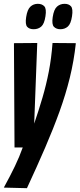

<svg xmlns="http://www.w3.org/2000/svg" viewBox="-34 -772 417 1005"><path d="M241 -547 363 -546Q353 -453 331.5 -365.5Q310 -278 277.5 -188Q245 -98 202.5 0.5Q160 99 107 213L-14 210Q20 148 44 98Q68 48 85 0H42L39 -546L161 -547L145 -125Q169 -195 188.5 -261.5Q208 -328 221.5 -397.5Q235 -467 241 -547ZM282 -619Q261 -619 248.5 -631.5Q236 -644 242 -683Q248 -723 264.5 -737.5Q281 -752 304 -752Q326 -752 337.5 -739Q349 -726 343 -687Q337 -647 321 -633Q305 -619 282 -619ZM142 -619Q120 -619 108.5 -631.5Q97 -644 103 -683Q109 -722 125 -737Q141 -752 164 -752Q186 -752 198 -739Q210 -726 204 -687Q198 -647 182 -633Q166 -619 142 -619Z"/></svg>

Font: Georama ExtraCondensed
Style: Bold Italic
Weight: 700
Width: 2
Italic angle: -9°
Designer: Jean-Baptiste Levee
Foundry: Production Type
Version: Version 1.000